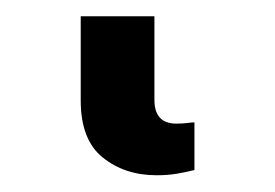

<svg xmlns="http://www.w3.org/2000/svg" viewBox="-20 27 337 235"><path d="M171.5 241.5Q132.8 241.5 105.8 219.8Q78.8 198.2 78.8 149.9V46.9H169V149.1Q169 178.3 195.7 178.3Q203.1 178.3 208.8 177.6Q214.5 176.8 218 176.8V235.1Q208.1 237.6 197.1 239.5Q186.1 241.5 171.5 241.5Z"/></svg>

Font: Inter Zeller
Style: Bold
Weight: 700
Designer: Rasmus Andersson; Joe Bland
Foundry: zeller
Version: Version 3.015;git-dec3a8cb1